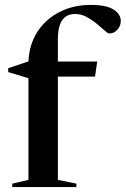

<svg xmlns="http://www.w3.org/2000/svg" viewBox="-20 -763 512 783"><path d="M216 -29.5 291.5 -14V0H30V-14L96 -29.5V-444L13.5 -469V-485L96 -512.5Q99 -581.5 132.5 -633.2Q166 -685 222.5 -714Q279 -743 350.5 -743Q413.5 -743 443 -724.2Q472.5 -705.5 472.5 -677.5Q472.5 -657.5 458.8 -642Q445 -626.5 425 -626.5Q420 -626.5 406.8 -638.5Q393.5 -650.5 374.5 -666.2Q355.5 -682 333 -694Q310.5 -706 286.5 -706Q216 -706 216 -604V-512H376.5L367.5 -450.5H216Z"/></svg>

Font: Newsreader Display Medium
Style: Regular
Weight: 500
Designer: Hugues Gentile
Foundry: Production Type
Version: Version 1.001